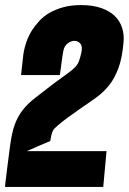

<svg xmlns="http://www.w3.org/2000/svg" viewBox="-20 -738 508 757"><path d="M0 -1Q0 -10 3 -31Q5 -49 9 -80.5Q13 -112 20 -165Q27 -217 39 -249Q51 -281 71 -306Q91 -331 120.5 -353.5Q150 -376 191 -408Q225 -433 244.5 -447Q264 -461 275 -472Q286 -483 291 -496Q296 -509 301 -532Q306 -556 296.5 -566.5Q287 -577 273.5 -577Q260 -577 246.5 -566.5Q233 -556 230 -538Q226 -518 224 -501.5Q222 -485 220 -471Q218 -455 216 -442H63L72 -523Q80 -577 107 -620Q119 -638 135.5 -656Q152 -674 175.5 -687.5Q199 -701 229.5 -709.5Q260 -718 299 -718Q345 -718 378.5 -706.5Q412 -695 432.5 -675Q453 -655 461.5 -628Q470 -601 467 -571Q462 -511 447.5 -471Q433 -431 411 -403Q389 -375 360 -354Q331 -333 297 -310Q268 -290 245 -273Q225 -258 208.5 -244Q192 -230 190 -225Q185 -216 184 -210Q183 -206 182 -203L178 -182Q151 -171 131 -162Q114 -154 99.5 -148Q85 -142 86 -142H400L387 -1Z"/></svg>

Font: Relentless
Style: Condensed Bold Italic
Weight: 700
Width: 3
Italic angle: -7°
Designer: Sparks studio
Foundry: Sparks Studio
Version: Version 1.101